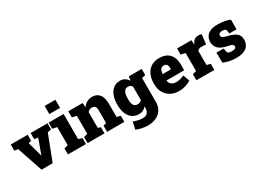

<svg xmlns="http://www.w3.org/2000/svg" viewBox="-26 -1638 3707 2727"><g transform="rotate(-30 1827.5 -274.5)"><path d="M552.7 -416 392.6 0H210.4L68.4 -418L9.8 -427.7V-528.3H287.6V-428.2L240.2 -418.5L296.4 -216.8L307.1 -176.8H310.1L323.2 -216.8L397 -418L335.9 -428.2V-528.3H613.3V-427.7Z M877 -761.7V-628.4H700.7V-761.7ZM938.5 -100.1V0H643.6V-100.1L705.6 -115.7V-412.1L631.8 -427.7V-528.3H877V-115.7Z M1242.2 -100.1V0H965.3V-100.1L1026.9 -115.7V-412.1L953.6 -427.7V-528.3H1189L1194.8 -454.6Q1221.2 -494.1 1259.5 -516.1Q1297.9 -538.1 1346.7 -538.1Q1420.9 -538.1 1463.9 -487.8Q1506.8 -437.5 1506.8 -328.1V-115.7L1568.4 -100.1V0H1285.2V-100.1L1335 -115.7V-328.6Q1335 -371.1 1317.9 -388.9Q1300.8 -406.7 1269 -406.7Q1223.6 -406.7 1198.2 -372.6V-115.7Z M2157.7 -528.3V-427.2L2097.7 -414.6V-21Q2097.7 48.8 2065.9 102.1Q2033.7 154.8 1974.9 184.1Q1916 213.4 1835.4 213.4Q1793.9 213.4 1740.7 203.1Q1687.5 192.9 1647 173.3L1674.3 55.2Q1712.9 70.3 1752.2 78.4Q1791.5 86.4 1823.7 86.4Q1876.5 86.4 1901.1 57.4Q1925.8 28.3 1925.8 -22V-46.9Q1903.8 -19.5 1874.8 -4.6Q1845.7 10.3 1808.1 10.3Q1743.7 10.3 1697.8 -22.5Q1651.9 -55.2 1627.7 -114.5Q1603.5 -173.8 1603.5 -252.9V-263.2Q1603.5 -346.2 1627.4 -407.7Q1651.4 -469.2 1696 -503.7Q1740.7 -538.1 1802.7 -538.1Q1848.6 -538.1 1880.9 -518.1Q1913.1 -498 1936 -461.9L1946.8 -528.3ZM1925.8 -149.9V-371.1Q1904.3 -406.7 1858.4 -406.7Q1828.1 -406.7 1809.6 -389.2Q1791.5 -371.1 1783.2 -338.9Q1774.9 -306.6 1774.9 -263.2V-252.9Q1774.9 -189.9 1793 -155.5Q1811 -121.1 1858.4 -121.1Q1879.9 -121.1 1897.5 -128.2Q1915 -135.3 1925.8 -149.9Z M2460 10.3Q2382.8 10.3 2324.7 -23.4Q2267.1 -56.6 2234.9 -114.7Q2202.6 -172.9 2202.6 -246.1V-264.2Q2202.6 -345.2 2231 -406.7Q2259.3 -468.8 2314 -503.7Q2368.7 -538.6 2448.2 -538.1Q2519.5 -538.1 2569.8 -510.7Q2670.9 -453.6 2670.9 -297.9V-209.5H2380.4L2379.9 -206.1Q2383.3 -181.6 2397 -162.1Q2409.7 -142.6 2432.6 -131.3Q2455.6 -120.1 2489.3 -120.1Q2553.7 -120.1 2622.1 -151.9L2661.1 -48.3Q2625.5 -22.9 2574.2 -6.3Q2522.9 10.3 2460 10.3ZM2378.4 -317.9 2380.4 -315.4H2514.6V-328.1Q2514.6 -355.5 2509.3 -375.5Q2497.6 -414.1 2452.1 -414.1Q2426.3 -414.1 2411.1 -401.9Q2396 -389.6 2388.7 -367.7Q2381.3 -345.7 2378.4 -317.9Z M3043.9 -100.1V0H2749.5V-100.1L2811 -115.7V-412.1L2737.8 -427.7V-528.3H2972.7L2976.6 -463.9L2977.5 -450.7Q3011.7 -538.1 3086.4 -538.1Q3097.2 -538.1 3111.8 -536.4Q3126.5 -534.7 3141.6 -530.3L3124.5 -373L3051.3 -376.5Q3025.9 -377.4 3011.5 -370.8Q2997.1 -364.3 2982.4 -349.1V-115.7Z M3408.2 10.3Q3345.7 10.3 3291.7 -1.2Q3237.8 -12.7 3194.3 -32.7L3192.4 -197.3H3308.1L3327.6 -120.6Q3337.9 -114.3 3354 -109.6Q3370.1 -105 3392.6 -105Q3434.1 -105 3449.7 -116.2Q3465.3 -127.4 3465.3 -144.5Q3465.3 -161.6 3447.8 -175.3Q3430.2 -188.5 3371.6 -199.7Q3278.8 -217.8 3234.9 -261.5Q3190.9 -305.2 3190.9 -370.6Q3190.9 -415.5 3211.4 -452.6Q3231.9 -490.2 3278.6 -513.4Q3325.2 -536.6 3403.3 -536.6Q3462.9 -536.6 3516.8 -526.4Q3570.8 -516.1 3605.5 -500.5L3605 -341.3H3489.7L3475.1 -409.7Q3452.1 -425.3 3418 -425.3Q3385.3 -425.3 3370.1 -413.6Q3355 -401.9 3355 -383.3Q3355 -373 3361.8 -361.8Q3369.1 -349.6 3391.6 -339.8Q3414.1 -330.1 3444.8 -323.2Q3535.2 -303.2 3580.8 -267.6Q3626.5 -231.9 3626.5 -159.2Q3626.5 -81.1 3570.6 -35.4Q3514.6 10.3 3408.2 10.3Z"/></g></svg>

Font: Battambang Black
Style: Regular
Weight: 900
Designer: Danh Hong
Version: Version 8.002; ttfautohint (v1.8.3)